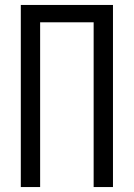

<svg xmlns="http://www.w3.org/2000/svg" viewBox="-20 -755 540 775"><path d="M64 0V-735H436V0H358V-665H142V0Z"/></svg>

Font: Iosevka Term SS14
Style: Regular
Weight: 400
Monospace: yes
Designer: Belleve Invis
Foundry: Belleve Invis
Version: Version 24.1.1; ttfautohint (v1.8.4)